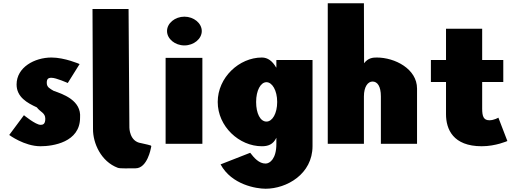

<svg xmlns="http://www.w3.org/2000/svg" viewBox="-20 -880 3162 1175"><path d="M295.2 -528C191.2 -528 81.5 -468 81.5 -363C81.5 -286 146.5 -250 205.3 -223C227.7 -193 257.2 -190 257.2 -153C257.2 -119 241.4 -116 228.2 -116C198.1 -116 126.5 -175 126.5 -175L36.5 -54C36.5 -54 129 15 227.7 15C303.1 15 470 -9 470 -160C478.4 -265 368.4 -303 308.4 -324C285.2 -338 266.2 -346 266.2 -373C266.2 -397 274.7 -404 295.2 -404C323.7 -404 394.7 -372 394.7 -372L467.2 -488C467.2 -488 375.9 -528 295.2 -528Z M546.1 -825 549.2 -90C548.6 -4.6 597.6 108.4 701.1 147C715.3 152.3 769.9 150 809.9 150C882.2 149.7 903.6 26 903.6 26C907.2 7 915.5 13 843.5 -4C771.8 -13.7 771.8 -99 771.8 -99L766.8 -825Z M993.5 0H1218.5V-526H993.5ZM1002.2 -690C1002.2 -642 1051 -602 1108.5 -602C1166 -602 1214.8 -642 1214.8 -690C1214.8 -738 1166 -778 1108.5 -778C1051 -778 1002.2 -738 1002.2 -690Z M1329.9 126C1397.4 251 1549 275 1605.4 275C1733.8 275 1892.6 186 1892.6 14V-513H1671.3V-467H1669.8C1647.6 -506 1618.6 -528 1582.7 -528C1443.7 -528 1312.4 -406 1312.4 -256C1312.4 -106 1443.7 15 1582.7 15C1619.7 15 1651.3 5 1671.3 -37V1C1671.3 92 1631.3 121 1605.4 121C1564.8 121 1534.9 86 1511.2 55ZM1547.4 -256C1547.4 -327 1575.4 -377 1610.7 -377C1645.5 -377 1676.3 -327 1676.3 -256C1676.3 -186 1647.1 -136 1610.7 -136C1572.7 -136 1547.4 -186 1547.4 -256Z M2207.1 -860H1985.8V0H2207.1V-290C2207.1 -350 2231.8 -381 2259.8 -381C2289.8 -381 2310.9 -352 2310.9 -290V0H2532.2V-338C2532.2 -458 2397.2 -528 2285.6 -528C2263 -528 2232.9 -526 2208.1 -493Z M2709.5 -513H2617V-378H2709.5V-181C2709.5 -90 2752 15 2928.3 15C3013.7 15 3085 -17 3085 -17L3030 -160C3030 -160 3003.7 -144 2975 -144C2940 -144 2930.8 -167 2930.8 -215V-378H3060V-513H2930.8V-704H2709.5Z"/></svg>

Font: Blink
Style: Wide
Weight: 400
Designer: Mew Too
Foundry: Cannot Into Space Fonts
Version: Version 001.000